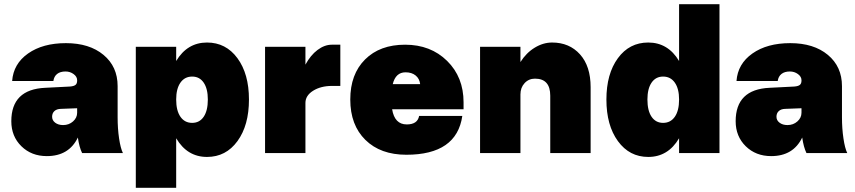

<svg xmlns="http://www.w3.org/2000/svg" viewBox="-20 -720 4022 903"><path d="M533.2 -168Q533.2 -115.7 540 -69.3Q546.9 -22.9 558.1 0H366.2Q352.5 -28.3 346.2 -73.2Q304.2 14.2 200.2 14.2Q127.9 14.2 80.6 -32.2Q33.2 -78.6 33.2 -149.9Q33.2 -299.8 192.9 -307.1L309.1 -313Q327.6 -314.5 335.2 -320.8Q342.8 -327.1 342.8 -340.8V-342.8Q342.8 -359.4 326.2 -371.6Q309.6 -383.8 288.1 -383.8Q263.2 -383.8 248.5 -372.1Q233.9 -360.4 231 -338.9H37.1Q43 -419.9 112.1 -468.5Q181.2 -517.1 290 -517.1Q400.4 -517.1 466.8 -461.9Q533.2 -406.7 533.2 -314.9ZM225.1 -170.9Q225.1 -153.8 239.7 -142.8Q254.4 -131.8 276.9 -131.8Q304.2 -131.8 323.5 -148.9Q342.8 -166 342.8 -189.9V-210.9L266.1 -208Q246.6 -207.5 235.8 -197.5Q225.1 -187.5 225.1 -170.9Z M618.7 -500H808.6V-433.1Q860.8 -520 953.6 -520Q1042.5 -520 1096.7 -446.3Q1150.9 -372.6 1150.9 -252Q1150.9 -130.4 1096.7 -56.2Q1042.5 18.1 953.6 18.1Q860.4 18.1 808.6 -69.8V163.1H618.7ZM957.5 -252Q957.5 -302.7 938 -331.3Q918.5 -359.9 883.8 -359.9Q848.6 -359.9 828.6 -331.3Q808.6 -302.7 808.6 -252Q808.6 -199.7 828.6 -170.9Q848.6 -142.1 883.8 -142.1Q918.5 -142.1 938 -170.9Q957.5 -199.7 957.5 -252Z M1226.6 -500H1416.5V-416Q1440.4 -460.4 1473.4 -485.1Q1506.3 -509.8 1540.5 -509.8H1580.6V-315.9H1541.5Q1488.8 -315.9 1452.6 -293.2Q1416.5 -270.5 1416.5 -235.8V0H1226.6Z M1627.4 -252Q1627.4 -371.1 1697 -440.4Q1766.6 -509.8 1885.3 -509.8Q2005.4 -509.8 2082.8 -433.6Q2160.2 -357.4 2160.2 -238.8V-206.1H1824.2Q1835.9 -134.8 1893.1 -134.8Q1943.8 -134.8 1951.2 -174.8H2154.3Q2127.9 7.8 1891.1 7.8Q1769.5 7.8 1698.5 -62Q1627.4 -131.8 1627.4 -252ZM1887.2 -379.9Q1840.8 -379.9 1827.1 -324.2H1956.1Q1953.1 -350.1 1934.8 -365Q1916.5 -379.9 1887.2 -379.9Z M2567.9 -270Q2567.9 -350.1 2496.1 -350.1Q2466.8 -350.1 2447.3 -329.1Q2427.7 -308.1 2427.7 -275.9V0H2237.8V-500H2427.7V-428.2Q2455.1 -471.7 2494.9 -495.8Q2534.7 -520 2576.7 -520Q2657.7 -520 2707.8 -464.4Q2757.8 -408.7 2757.8 -310.1V0H2567.9Z M3363.8 -700.2V0H3173.8V-69.8Q3122.1 18.1 3028.8 18.1Q2940.4 18.1 2886.2 -56.2Q2832 -130.4 2832 -252Q2832 -372.6 2886 -446.3Q2939.9 -520 3028.8 -520Q3121.6 -520 3173.8 -433.1V-700.2ZM3024.9 -252Q3024.9 -199.7 3044.4 -170.9Q3064 -142.1 3098.6 -142.1Q3133.8 -142.1 3153.8 -170.9Q3173.8 -199.7 3173.8 -252Q3173.8 -302.7 3153.8 -331.3Q3133.8 -359.9 3098.6 -359.9Q3064 -359.9 3044.4 -331.3Q3024.9 -302.7 3024.9 -252Z M3939.9 -168Q3939.9 -115.7 3946.8 -69.3Q3953.6 -22.9 3964.8 0H3772.9Q3759.3 -28.3 3752.9 -73.2Q3710.9 14.2 3606.9 14.2Q3534.7 14.2 3487.3 -32.2Q3439.9 -78.6 3439.9 -149.9Q3439.9 -299.8 3599.6 -307.1L3715.8 -313Q3734.4 -314.5 3741.9 -320.8Q3749.5 -327.1 3749.5 -340.8V-342.8Q3749.5 -359.4 3732.9 -371.6Q3716.3 -383.8 3694.8 -383.8Q3669.9 -383.8 3655.3 -372.1Q3640.6 -360.4 3637.7 -338.9H3443.8Q3449.7 -419.9 3518.8 -468.5Q3587.9 -517.1 3696.8 -517.1Q3807.1 -517.1 3873.5 -461.9Q3939.9 -406.7 3939.9 -314.9ZM3631.8 -170.9Q3631.8 -153.8 3646.5 -142.8Q3661.1 -131.8 3683.6 -131.8Q3710.9 -131.8 3730.2 -148.9Q3749.5 -166 3749.5 -189.9V-210.9L3672.9 -208Q3653.3 -207.5 3642.6 -197.5Q3631.8 -187.5 3631.8 -170.9Z"/></svg>

Font: Overused Grotesk Black
Style: Regular
Weight: 900
Version: Version 0.002